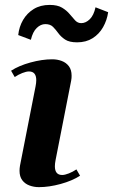

<svg xmlns="http://www.w3.org/2000/svg" viewBox="-20 -754 465 790"><path d="M140.2 16Q119.4 16 101 9.1Q82.6 2.2 71.5 -12.6Q60.4 -27.5 60.4 -51.2Q60.4 -55.9 60.8 -61Q61.2 -66 62.2 -72L126.2 -398Q129.2 -413 129.2 -424Q129.2 -460 99.2 -460Q88.2 -460 71.7 -453.5Q55.2 -447 40.6 -437L25.6 -463Q58 -484 105.6 -497Q153.2 -510 194.8 -510Q216 -510 234.2 -503.1Q252.4 -496.2 263.5 -481.4Q274.6 -466.5 274.6 -442.8Q274.6 -438.1 274.3 -433.1Q274 -428 272.8 -422L208.8 -96Q205.8 -81 205.8 -70Q205.8 -34 235.8 -34Q246.8 -34 263.3 -40.5Q279.8 -47 294.4 -57L309.4 -31Q277 -10 229.4 3Q181.8 16 140.2 16ZM55 -609.8Q58.6 -644 74.9 -671.9Q91.2 -699.8 118.7 -716.8Q146.2 -733.8 184.2 -733.8Q216.6 -733.8 235.5 -722.3Q254.4 -710.8 266.4 -696.3Q278.4 -681.8 289 -670.3Q299.6 -658.8 314.2 -658.8Q333 -658.8 349.4 -674.9Q365.8 -691 373 -724L425 -703.8Q420.2 -670.6 404.1 -642.2Q388 -613.8 361.1 -596.8Q334.2 -579.8 297.4 -579.8Q265 -579.8 247.8 -591.3Q230.6 -602.8 220.1 -617.3Q209.6 -631.8 198.3 -643.3Q187 -654.8 166.4 -654.8Q147.6 -654.8 131.2 -639Q114.8 -623.2 107 -590.2Z"/></svg>

Font: Wittgenstein
Style: Italic
Weight: 400
Italic angle: -11°
Designer: Jörg Drees
Foundry: Jörg Drees
Version: Version 1.500